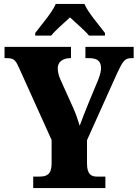

<svg xmlns="http://www.w3.org/2000/svg" viewBox="-20 -951 697 971"><path d="M158 -784V-771H239C257 -795 306 -837 334 -863C360 -839 416 -790 430 -771H511V-784C483 -822 426 -886 407 -931H262C243 -886 186 -822 158 -784ZM148 0H513V-58H470C443 -58 420 -68 420 -124V-242L572 -580C601 -642 611 -657 645 -657H656V-714H412V-657H429C471 -657 491 -643 491 -606C491 -598 489 -578 476 -546L429 -433C412 -390 395 -349 383 -315C373 -346 366 -370 350 -406L285 -550C276 -570 272 -591 272 -606C272 -638 298 -657 336 -657H339V-714H3V-657H15C53 -657 60 -644 78 -604L241 -243V-125C241 -69 217 -58 180 -58H148Z"/></svg>

Font: Noto Serif Khmer Condensed Black
Style: Regular
Weight: 900
Width: 3
Designer: Danh Hong and the Monotype Design Team
Foundry: Monotype Imaging Inc.
Version: Version 2.004